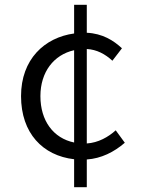

<svg xmlns="http://www.w3.org/2000/svg" viewBox="-20 -748 589 803"><path d="M290 35H343V-81C403 -85 457 -112 502 -151L464 -203C433 -175 391 -151 343 -148V-543C384 -541 420 -522 450 -494L490 -546C455 -579 408 -608 343 -611V-728H290V-608C166 -591 68 -500 68 -346C68 -191 159 -97 290 -82ZM290 -152C203 -170 149 -243 149 -346C149 -447 205 -519 290 -538Z"/></svg>

Font: Noto Sans HK DemiLight
Style: Regular
Weight: 350
Designer: Ryoko NISHIZUKA 西塚涼子 (kana, bopomofo & ideographs); Paul D. Hunt (Latin, Greek & Cyrillic); Sandoll Communications 산돌커뮤니
Foundry: Adobe
Version: Version 2.004;hotconv 1.0.118;makeotfexe 2.5.65603